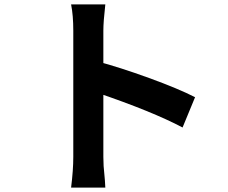

<svg xmlns="http://www.w3.org/2000/svg" viewBox="-20 -811 1040 875"><path d="M314 -159V-260V-380V-502V-605V-671Q314 -741 304 -791H460Q451 -712 451 -671V-595V-489V-370V-253V-156V-96Q451 -54 456 -12Q457 -3 458 10.5Q459 24 460 44H304Q314 -36 314 -96ZM869 -368 812 -230Q674 -303 421 -389V-532Q526 -504 659.5 -455.5Q793 -407 869 -368Z"/></svg>

Font: Merged Yaku Han JP
Style: Bold
Weight: 700
Designer: Ryoko NISHIZUKA 西塚涼子 (kana, bopomofo & ideographs); Paul D. Hunt (Latin, Greek & Cyrillic); Sandoll Communications 산돌커뮤니
Foundry: Adobe
Version: Version 2.004